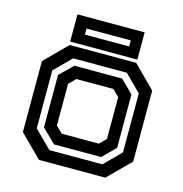

<svg xmlns="http://www.w3.org/2000/svg" viewBox="-102 -778 833 872"><g transform="rotate(15 314.0 -342.0)"><path d="M158 0 55 -103V-437L158 -540H470.5L573.5 -437V-103L470.5 0ZM192.5 -55H441.5L518 -131.5V-408.5L441.5 -485.5H189L111.5 -408V-135.5ZM206 -85.5 142 -148.5V-395L203 -454.5H427.5L487 -395.5V-144.5L427.5 -85.5ZM227 -141.5H401.5L432 -172V-368L401.5 -398.5H227L196.5 -368V-172ZM156 -555.5V-683.5H472V-555.5ZM212.5 -603.5H420.5V-632H212.5Z"/></g></svg>

Font: Tourney SemiBold
Style: Regular
Weight: 600
Version: Version 1.015